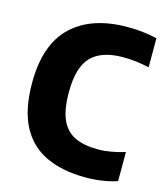

<svg xmlns="http://www.w3.org/2000/svg" viewBox="-113 -837 810 934"><g transform="rotate(15 292.0 -370.0)"><path d="M406 10Q288 10 205 -29Q122 -68 78.5 -151.2Q35 -234.5 35 -368Q35 -561 134.5 -655.5Q234 -750 415.5 -750Q494 -750 563 -733.5V-587Q531 -594.5 498 -598.5Q465 -602.5 430 -602.5Q324 -602.5 271.8 -549.8Q219.5 -497 219.5 -370Q219.5 -283 242.2 -232.2Q265 -181.5 311 -159.5Q357 -137.5 427 -137.5Q459 -137.5 493 -143.5Q527 -149.5 563 -160.5V-14Q531.5 -3 489.8 3.5Q448 10 406 10Z"/></g></svg>

Font: Encode Sans Semi Condensed ExtraBold
Style: Regular
Weight: 800
Width: 4
Designer: Multiple Designers
Foundry: Impallari Type
Version: Version 3.000; ttfautohint (v1.8.3) -l 8 -r 50 -G 200 -x 14 